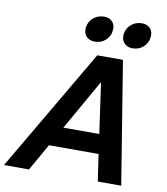

<svg xmlns="http://www.w3.org/2000/svg" viewBox="-123 -1023 960 1105"><g transform="rotate(10 357.0 -470.5)"><path d="M-24 0 395 -715H545L661 0H524L501 -157H211L122 0ZM275 -271H485L443 -567ZM365 -790Q337 -790 319.5 -807Q302 -824 302 -850Q302 -888 329 -914.5Q356 -941 398 -941Q425 -941 442 -924.5Q459 -908 459 -882Q459 -843 432.5 -816.5Q406 -790 365 -790ZM586 -790Q558 -790 540.5 -807Q523 -824 523 -850Q523 -888 550 -914.5Q577 -941 618 -941Q646 -941 663 -924.5Q680 -908 680 -882Q680 -843 653.5 -816.5Q627 -790 586 -790Z"/></g></svg>

Font: Wix Madefor Text
Style: Bold Italic
Weight: 700
Italic angle: -12°
Designer: Dalton Maag Ltd
Foundry: Dalton Maag Ltd
Version: Version 3.100